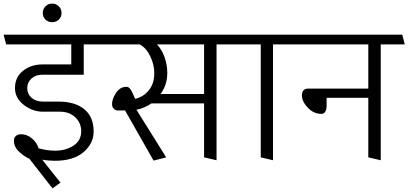

<svg xmlns="http://www.w3.org/2000/svg" viewBox="-31 -872 2263 1064"><path d="M183 -50Q205 -44 228 -40.5Q251 -37 273 -37Q335 -37 377 -65.5Q419 -94 419 -144Q419 -191 386 -222Q353 -253 302 -253H207Q149 -253 100.5 -291Q52 -329 52 -384Q52 -444 96.5 -479.5Q141 -515 205 -515H364V-626H3L-11 -680H526L540 -626H433V-458H205Q166 -458 143 -436.5Q120 -415 120 -384Q120 -351 144 -330Q168 -309 207 -309H293Q385 -309 436.5 -266.5Q488 -224 488 -143Q488 -77 432 -29Q376 19 273 19Q256 19 238 17.5Q220 16 203 13L304 140L260 172L132 8Q104 -4 75 -31Q46 -58 46 -93Q46 -109 57 -118.5Q68 -128 85 -128Q119 -128 146 -105Q173 -82 183 -50Z M258 -749Q236 -749 221 -763.5Q206 -778 206 -800Q206 -822 221 -837Q236 -852 258 -852Q280 -852 295 -837Q310 -822 310 -800Q310 -778 295 -763.5Q280 -749 258 -749Z M1100 -626H839Q867 -596 881.5 -553.5Q896 -511 896 -467Q896 -434 886.5 -405Q877 -376 859 -351H1100ZM662 -260H621Q610 -260 601.5 -267.5Q593 -275 591 -285Q586 -316 609.5 -353.5Q633 -391 669 -391Q682 -391 690.5 -379Q699 -367 706 -351L718 -324Q764 -335 794 -372Q824 -409 824 -467Q824 -514 801.5 -560.5Q779 -607 743 -626H533L519 -680H1287L1301 -626H1169V16L1100 0V-299H808Q791 -287 769.5 -277.5Q748 -268 725 -264L890 0L820 18Z M1414 0V-626H1294L1280 -680H1600L1616 -626H1482V16Z M2010 -330H1779V-286Q1779 -265 1771.5 -253Q1764 -241 1750 -241Q1707 -241 1674.5 -275.5Q1642 -310 1642 -344Q1642 -359 1650 -370Q1658 -381 1676 -381H2010V-626H1608L1594 -680H2198L2212 -626H2079V16L2010 0Z"/></svg>

Font: Palanquin Light
Style: Regular
Weight: 300
Designer: Pria Ravichandran
Version: Version 1.0.4